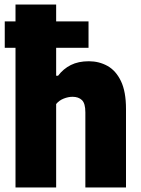

<svg xmlns="http://www.w3.org/2000/svg" viewBox="-20 -828 622 848"><path d="M48.5 0V-617H1V-733.5H48.5V-808H228V-733.5H371V-617H228V-493.5H236.5Q259.5 -524 292.8 -540.8Q326 -557.5 372.5 -557.5Q417.5 -557.5 454.8 -536.8Q492 -516 514.2 -469.8Q536.5 -423.5 536.5 -346.5V0H357V-332Q357 -371.5 341.8 -386Q326.5 -400.5 300.5 -400.5Q281.5 -400.5 261.2 -392.5Q241 -384.5 228 -368.5V0Z"/></svg>

Font: Encode Sans SmCnd XBd
Style: Regular
Weight: 800
Width: 4
Designer: Multiple Designers
Foundry: Impallari Type
Version: Version 3.002; ttfautohint (v1.8.3) -l 8 -r 50 -G 200 -x 14 